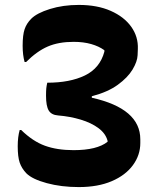

<svg xmlns="http://www.w3.org/2000/svg" viewBox="-20 -740 640 780"><path d="M300 -720Q375 -720 429.5 -696Q484 -672 513 -631.5Q542 -591 540 -541L539 -516Q538 -490 518.5 -457.5Q499 -425 458.5 -395.5Q418 -366 353 -349V-343Q550 -299 550 -174V-159Q550 -110 520 -69Q490 -28 434 -4Q378 20 300 20Q229 20 170 4Q111 -12 87 -36Q68 -56 60 -79.5Q52 -103 52 -146Q52 -184 60 -212H66Q113 -166 162.5 -148Q212 -130 279 -130Q374 -130 417 -164V-168Q409 -198 380 -219.5Q351 -241 308 -254Q265 -267 216 -271Q189 -273 178 -291Q167 -309 167 -351Q167 -370 168 -380.5Q169 -391 172 -404Q264 -404 325 -433.5Q386 -463 404 -530V-536Q382 -552 350.5 -561Q319 -570 279 -570Q218 -570 174 -551Q130 -532 86 -488H80Q72 -516 72 -554Q72 -598 80 -621.5Q88 -645 107 -664Q130 -687 183 -703.5Q236 -720 300 -720Z"/></svg>

Font: Recursive Mn Csl St XBd
Style: Regular
Weight: 800
Monospace: yes
Version: Version 1.079;hotconv 1.0.112;makeotfexe 2.5.65598; ttfautoh